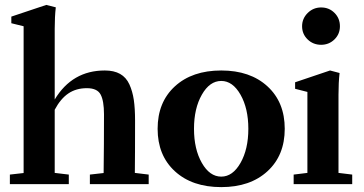

<svg xmlns="http://www.w3.org/2000/svg" viewBox="-20 -746 1476 778"><path d="M20 0V-38.6L75.7 -44.9V-639.6L25.9 -651.9V-678.7L167.5 -726.1L206.1 -716.3Q201.7 -678.7 201.7 -629.4V-342.8Q272.5 -460.4 404.8 -460.4Q441.9 -460.4 466.6 -446.5Q491.2 -432.6 504.2 -404.3Q517.1 -376 522.2 -341.3Q527.3 -306.6 527.3 -256.8Q527.3 -113.8 526.4 -45.4L582.5 -38.6V0H344.2V-38.6L399.9 -44.9Q401.4 -160.6 401.4 -282.7Q401.4 -337.4 387.7 -363Q374 -388.7 332 -388.7Q288.6 -388.7 257.1 -367.4Q225.6 -346.2 201.7 -301.3V-45.4L258.8 -38.6V0Z M876.5 12.2Q758.8 12.2 688.7 -52Q618.7 -116.2 618.7 -224.1Q618.7 -332 688.7 -396.2Q758.8 -460.4 876.5 -460.4Q993.7 -460.4 1063.7 -396.2Q1133.8 -332 1133.8 -224.1Q1133.8 -116.2 1063.7 -52Q993.7 12.2 876.5 12.2ZM876.5 -30.3Q922.9 -30.3 954.6 -85.9Q986.3 -141.6 986.3 -224.1Q986.3 -306.6 954.6 -362.3Q922.9 -418 876.5 -418Q829.6 -418 797.9 -362.3Q766.1 -306.6 766.1 -224.1Q766.1 -141.6 797.9 -85.9Q829.6 -30.3 876.5 -30.3Z M1281.2 -564.5Q1249 -564.5 1226.6 -586.2Q1204.1 -607.9 1204.1 -639.6Q1204.1 -670.9 1226.8 -693.4Q1249.5 -715.8 1281.2 -715.8Q1313.5 -715.8 1335.4 -693.8Q1357.4 -671.9 1357.4 -639.6Q1357.4 -607.9 1335.2 -586.2Q1313 -564.5 1281.2 -564.5ZM1169.9 0V-38.6L1225.6 -45.4V-373.5L1175.8 -386.2V-412.6L1317.4 -460.4L1356 -450.2Q1351.6 -411.6 1351.6 -362.3V-45.4L1407.2 -38.6V0Z"/></svg>

Font: Elstob 8pt
Style: Bold
Weight: 700
Designer: Peter S. Baker
Version: Version 1.015